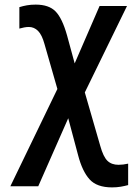

<svg xmlns="http://www.w3.org/2000/svg" viewBox="-20 -568 603 833"><path d="M466 245Q400 245 368.5 210Q337 175 319 106L276 -55L146 240H25L229 -182L173 -377Q162 -417 145 -434Q128 -451 105 -451Q96 -451 85 -449Q74 -447 64 -444V-537Q80 -542 97 -545Q114 -548 135 -548Q192 -548 221 -518.5Q250 -489 271 -414L304 -293L412 -542H531L348 -167L415 65Q428 112 446 129.5Q464 147 494 147Q514 147 536 142V235Q521 239 504 242Q487 245 466 245Z"/></svg>

Font: Noto Sans Mono SemiCondensed SemiBold
Style: Regular
Weight: 600
Width: 4
Designer: Monotype Design Team
Foundry: Monotype Imaging Inc.
Version: Version 2.014; ttfautohint (v1.8.4.7-5d5b)